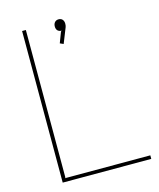

<svg xmlns="http://www.w3.org/2000/svg" viewBox="-121 -905 820 991"><g transform="rotate(-15 289.0 -410.0)"><path d="M563 -19V0H89.8V-810.1H109.9V-22L106.9 -19ZM314.9 -789.1Q314.9 -778.3 312 -771L279.8 -689.9L261.2 -698.2L283.2 -755.9L288.1 -758.8Q258.8 -760.3 258.8 -789.1Q258.8 -802.7 266.6 -811.3Q274.4 -819.8 287.1 -819.8Q300.3 -819.8 307.6 -811.3Q314.9 -802.7 314.9 -789.1Z"/></g></svg>

Font: Sinkin Sans 100 Thin
Style: Regular
Weight: 100
Designer: Keith Bates
Foundry: K-Type
Version: Sinkin Sans (version 1.0)  by Keith Bates   •   © 2014   www